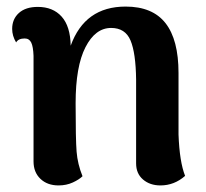

<svg xmlns="http://www.w3.org/2000/svg" viewBox="-20 -550 626 584"><path d="M543 -15Q510 14 468 14Q436 14 415 -4Q394 -22 394 -53V-308Q393 -389 377 -427Q361 -465 318 -465Q270 -465 240 -406.5Q210 -348 210 -236Q210 -126 213 -88.5Q216 -51 231 -14Q221 -4 201.5 5Q182 14 158 14Q124 14 103 -6Q82 -26 82 -59V-380Q81 -408 75 -420.5Q69 -433 55 -433Q36 -433 29 -421Q17 -441 17 -462Q17 -492 37.5 -510.5Q58 -529 95 -529Q141 -529 167.5 -499.5Q194 -470 195 -411Q238 -530 362 -530Q444 -530 483.5 -479.5Q523 -429 523 -328V-141Q526 -58 543 -15Z"/></svg>

Font: Arima Madurai Black
Style: Regular
Weight: 900
Designer: Joana Correia and Natanael Gama
Foundry: NDISCOVER
Version: Version 1.020